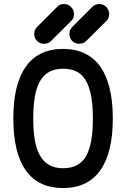

<svg xmlns="http://www.w3.org/2000/svg" viewBox="-20 -958 643 978"><path d="M301.3 -709C132.8 -709 47.9 -585.4 47.9 -354.5C47.9 -233.4 70.8 -144.5 114.3 -86.4C157.2 -27.8 220.7 0 301.3 0C467.3 0 554.7 -120.6 554.7 -354.5C554.7 -480 529.3 -568.8 485.4 -626C441.4 -683.1 377.4 -709 301.3 -709ZM402.3 -568.8C437 -528.3 453.1 -460 453.1 -354.5C453.1 -269 442.4 -205.6 418.9 -163.6C395 -121.6 356.4 -101.1 301.3 -101.1C247.1 -101.1 209.5 -122.1 184.6 -164.1C159.7 -206.1 149.4 -269 149.4 -354.5C149.4 -438.5 159.7 -502.4 183.6 -544.4C207.5 -586.4 246.1 -607.9 301.3 -607.9C345.7 -607.9 379.4 -594.7 402.3 -568.8ZM291.5 -800.3 342.3 -851.1C352.1 -859.9 356.9 -872.1 356.9 -887.2C356.9 -914.6 334 -937.5 306.6 -937.5C291.5 -937.5 279.8 -932.6 270.5 -922.4L169.4 -821.3C159.2 -811.5 154.3 -799.3 154.3 -785.2C154.3 -756.3 175.8 -734.9 204.6 -734.9C218.8 -734.9 231 -739.7 240.7 -750ZM470.7 -800.3 521.5 -851.1C531.2 -859.9 536.1 -872.1 536.1 -887.2C536.1 -914.6 513.2 -937.5 485.8 -937.5C470.7 -937.5 459 -932.6 449.7 -922.4L348.6 -821.3C338.4 -811.5 333.5 -799.3 333.5 -785.2C333.5 -756.3 355 -734.9 383.8 -734.9C397.9 -734.9 410.2 -739.7 419.9 -750Z"/></svg>

Font: LOB TGL 0-17
Style: Regular
Weight: 400
Designer: Peter Wiegel + adaptations and expanded glyphset by Studio LOB
Foundry: Peter Wiegel + adaptations and expanded glyphset by Studio LOB
Version: Version 1.003;Glyphs 3.1.2 (3151)